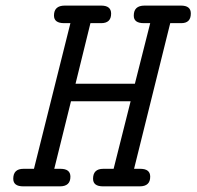

<svg xmlns="http://www.w3.org/2000/svg" viewBox="-20 -659 695 679"><path d="M26.9 -26.9Q26.9 -62 63 -62H100.1L229 -577.1H207Q170.9 -577.1 170.9 -604Q170.9 -639.2 209 -639.2H337.9Q373 -639.2 373 -610.8Q373 -576.7 336.9 -577.1H299.8L247.1 -362.8H457L511.2 -577.1H488.8Q452.6 -577.1 453.1 -604Q453.1 -639.2 491.2 -639.2H620.1Q655.3 -639.2 654.8 -610.8Q654.8 -576.7 620.1 -577.1H582L454.1 -62H476.1Q511.2 -62 511.2 -34.2Q511.2 0 474.1 0H344.2Q309.1 0 309.1 -26.9Q309.1 -62 345.2 -62H381.8L441.9 -300.8H231L171.9 -62H193.8Q229 -62 229 -34.2Q229 0 191.9 0H62Q26.9 0 26.9 -26.9Z"/></svg>

Font: CMU Typewriter Text
Style: Italic
Weight: 500
Italic angle: -14.04°
Version: Version 0.7.0